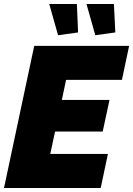

<svg xmlns="http://www.w3.org/2000/svg" viewBox="-23 -939 665 959"><path d="M148 -710H622L586 -540H307L286 -440H524L490 -282H252L228 -170H516L480 0H-3ZM409 -919H546L553 -777L453 -763ZM223 -919H361L367 -777L267 -763Z"/></svg>

Font: Raleway Thin Black
Style: Italic
Weight: 900
Italic angle: -12°
Version: Version 4.026